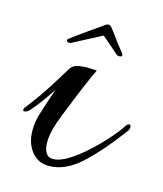

<svg xmlns="http://www.w3.org/2000/svg" viewBox="-77 -491 481 567"><g transform="rotate(15 163.5 -207.5)"><path d="M124 17Q90 17 70 -8.5Q50 -34 50 -73Q50 -101 60 -130Q65 -146 72 -167.5Q79 -189 85 -205Q72 -186 58.5 -167Q45 -148 29 -130Q20 -120 12 -120Q8 -120 8 -124Q8 -128 13 -134Q48 -179 71.5 -217Q95 -255 107 -274Q115 -288 133 -291Q151 -294 164 -293Q168 -293 173 -292.5Q178 -292 188 -292Q182 -280 169.5 -251.5Q157 -223 144 -190.5Q131 -158 121 -133Q112 -111 106.5 -89Q101 -67 101 -49Q101 -30 108 -18Q115 -6 130 -6Q150 -6 176 -22Q202 -38 228.5 -62Q255 -86 277.5 -111.5Q300 -137 313 -157Q317 -163 322 -163Q327 -163 327 -155Q327 -149 323 -144Q271 -73 222.5 -28Q174 17 124 17ZM87 -350Q82 -350 80 -353.5Q78 -357 83 -361Q88 -365 102.5 -375.5Q117 -386 134 -398Q151 -410 164 -419Q177 -428 178 -429Q181 -431 184 -431.5Q187 -432 188 -432Q191 -432 195 -428Q197 -426 204.5 -416Q212 -406 221 -393.5Q230 -381 238 -371.5Q246 -362 247 -360Q249 -358 249 -355Q249 -351 243.5 -350Q238 -349 234 -351L181 -397L93 -351Q91 -350 87 -350Z"/></g></svg>

Font: Gwendolyn
Style: Bold
Weight: 700
Designer: Robert E. Leuschke
Foundry: Robert E. Leuschke
Version: Version 1.010; ttfautohint (v1.8.3)